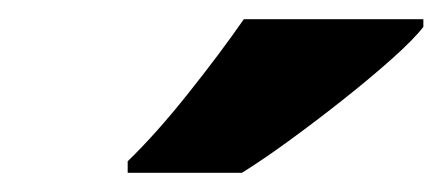

<svg xmlns="http://www.w3.org/2000/svg" viewBox="-20 -786 461 200"><path d="M113 -618Q142 -646 175.5 -688Q209 -730 234 -766H421V-758Q411 -745 388 -724.5Q365 -704 336.5 -681.5Q308 -659 280.5 -639Q253 -619 232 -606H113Z"/></svg>

Font: Noto Sans ExtraBold
Style: Italic
Weight: 800
Italic angle: -12°
Designer: Monotype Design Team
Foundry: Monotype Imaging Inc.
Version: Version 2.013; ttfautohint (v1.8.4.7-5d5b)